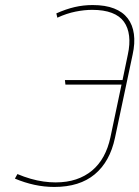

<svg xmlns="http://www.w3.org/2000/svg" viewBox="-20 -730 552 760"><path d="M207 -660Q244 -677 279 -684Q314 -691 345 -691Q391 -691 422.5 -679Q454 -667 470.5 -644Q487 -621 491 -588Q495 -555 486 -514L465 -413H237L239 -395H461L417 -186Q408 -144 390 -111Q372 -78 344.5 -55Q317 -32 281 -20Q245 -8 200 -8Q177 -8 152 -11.5Q127 -15 101 -22.5Q75 -30 49 -41L39 -23Q77 -7 116 1.5Q155 10 195 10Q245 10 285 -2.5Q325 -15 355 -40Q385 -65 405 -101Q425 -137 435 -184L505 -514Q515 -559 510 -595.5Q505 -632 485.5 -657.5Q466 -683 431.5 -696.5Q397 -710 347 -710Q310 -710 275.5 -702Q241 -694 203 -677Z"/></svg>

Font: Advent Pro Thin
Style: Italic
Weight: 250
Italic angle: -12°
Version: Version 3.000